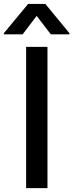

<svg xmlns="http://www.w3.org/2000/svg" viewBox="-55 -969 378 989"><path d="M189.5 -727.5V0H79.6V-727.5ZM207 -792 133.8 -887.2 61.5 -792H-35.2V-797.9L89.8 -948.7H178.7L302.7 -797.9V-792Z"/></svg>

Font: Inter V
Style: Weight 500 Optical size 14.0
Weight: 500
Designer: Rasmus Andersson
Foundry: rsms
Version: Version 4.000;git-4fc901f